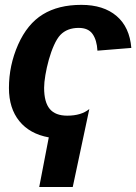

<svg xmlns="http://www.w3.org/2000/svg" viewBox="-20 -558 558 786"><path d="M255.4 -84.5Q313 -84.5 345.7 -111.8L277.8 207.5H140.6L179.7 4.4Q101.6 -9.8 59.1 -62.3Q16.6 -114.7 16.6 -197.8Q16.6 -290.5 54.2 -375.5Q91.8 -460 155.3 -499Q218.8 -538.1 313 -538.1Q403.8 -538.1 457.3 -492.4Q510.7 -446.8 517.6 -361.8L378.9 -350.6Q376.5 -394 358.9 -418.9Q341.3 -443.8 302.2 -443.8Q254.9 -443.8 227.1 -415Q213.4 -400.4 201.2 -373.3Q189 -346.2 179.9 -313.7Q170.9 -281.2 165.8 -250.7Q160.6 -220.2 160.6 -198.7Q160.6 -139.6 183.6 -112.1Q206.5 -84.5 255.4 -84.5Z"/></svg>

Font: Arimo
Style: Italic
Weight: 400
Italic angle: -12°
Designer: Steve Matteson
Foundry: Monotype Imaging Inc.
Version: Version 1.33